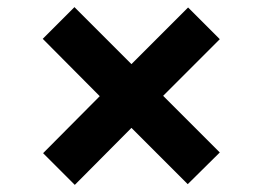

<svg xmlns="http://www.w3.org/2000/svg" viewBox="-20 -687 737 539"><path d="M190 -168 101 -257 260 -417 100 -578 189 -667 349 -507 508 -666 597 -577 438 -418 597 -259 507 -170 349 -328Z"/></svg>

Font: Stick No Bills ExtraBold
Style: Regular
Weight: 800
Version: Version 2.000